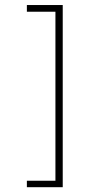

<svg xmlns="http://www.w3.org/2000/svg" viewBox="-20 -697 374 771"><path d="M87.9 -649.9V-676.8H231.9V54.7H87.9V28.8H202.6V-649.9Z"/></svg>

Font: Estedad-FD Thin
Style: Regular
Weight: 100
Designer: Amin Abedi
Version: Version 7.3